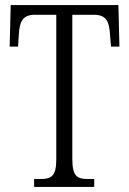

<svg xmlns="http://www.w3.org/2000/svg" viewBox="-20 -734 508 754"><path d="M114 0H350V-31H326C283 -31 264 -41 264 -111V-676H349C398 -676 409 -648 412 -599L416 -551H449L445 -714H22L18 -551H51L54 -599C57 -648 68 -676 117 -676H201V-108C201 -41 181 -31 138 -31H114Z"/></svg>

Font: Noto Serif Georgian ExtraCondensed Light
Style: Regular
Weight: 300
Width: 2
Designer: Monotype Design Team, Akaki Razmadze
Foundry: Google LLC
Version: Version 2.003